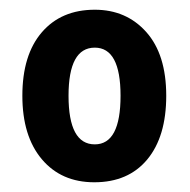

<svg xmlns="http://www.w3.org/2000/svg" viewBox="-20 -742 390 395"><path d="M322 -545Q322 -461 283 -414Q244 -367 174 -367Q106 -367 66 -414.5Q26 -462 26 -545Q26 -629 66 -675.5Q106 -722 175 -722Q240 -722 281 -676Q322 -630 322 -545ZM121 -545Q121 -445 175 -445Q228 -445 228 -545Q228 -644 175 -644Q121 -644 121 -545Z"/></svg>

Font: Noto Sans Gujarati Condensed
Style: Bold
Weight: 700
Width: 3
Designer: Jelle Bosma - Monotype Design Team, Universal Thirst
Foundry: Monotype Imaging Inc.
Version: Version 2.106; ttfautohint (v1.8.4.7-5d5b)